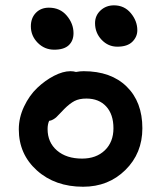

<svg xmlns="http://www.w3.org/2000/svg" viewBox="-20 -731 606 723"><path d="M421.9 -555.2Q387.2 -555.2 362.5 -581.3Q337.9 -607.4 337.9 -644Q337.9 -672.4 358.6 -691.7Q379.4 -710.9 409.2 -710.9Q448.2 -710.9 472.7 -681.4Q497.1 -651.9 497.1 -617.2Q497.1 -592.3 478.3 -573.7Q459.5 -555.2 421.9 -555.2ZM184.1 -543.9Q147.5 -543.9 121.8 -570.1Q96.2 -596.2 96.2 -631.8Q96.2 -663.1 115 -682.6Q133.8 -702.1 164.1 -702.1Q206.1 -702.1 231.4 -672.1Q256.8 -642.1 256.8 -606Q256.8 -577.6 239 -560.8Q221.2 -543.9 184.1 -543.9ZM293 -27.8Q187.5 -27.8 119.1 -89.1Q50.8 -150.4 50.8 -244.1Q50.8 -288.1 70.6 -329.8Q90.3 -371.6 120.1 -399.9Q149.9 -428.2 183.6 -445.6Q217.3 -462.9 245.1 -462.9Q257.3 -462.9 266.1 -460Q280.8 -462.9 294.9 -462.9Q397.9 -462.9 457 -405Q516.1 -347.2 516.1 -248Q516.1 -153.8 452.1 -90.8Q388.2 -27.8 293 -27.8ZM159.2 -245.1Q159.2 -194.8 194.6 -164.3Q230 -133.8 289.1 -133.8Q342.3 -133.8 374.8 -165Q407.2 -196.3 407.2 -248Q407.2 -300.3 379.9 -330.1Q352.5 -359.9 305.2 -359.9Q278.3 -359.9 260.5 -350.6Q242.7 -341.3 222.2 -320.8Q215.8 -314.5 205.6 -303.5Q195.3 -292.5 191.2 -288.8Q187 -285.2 179.9 -281Q172.9 -276.9 165 -275.9Q159.2 -262.7 159.2 -245.1Z"/></svg>

Font: Shantell Sans Irregular
Style: Regular
Weight: 500
Designer: Stephen Nixon, Anya Danilova, Shantell Martin
Foundry: Arrow Type
Version: Version 1.006;[9816181b4]